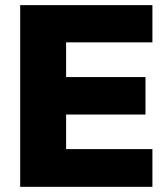

<svg xmlns="http://www.w3.org/2000/svg" viewBox="-20 -723 640 743"><path d="M58.1 0V-703.1H569.8V-559.1H235.8V-424.8H543V-279.8H235.8V-146H569.8V0Z"/></svg>

Font: LT Superior Black
Style: Regular
Weight: 900
Designer: Daniel Lyons
Foundry: LyonsType
Version: Version 2.005